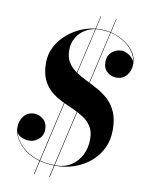

<svg xmlns="http://www.w3.org/2000/svg" viewBox="-98 -898 787 1045"><g transform="rotate(10 296.0 -375.0)"><path d="M273 14.5Q210 14.5 163.8 -2.2Q117.5 -19 88.2 -45.5Q59 -72 44.8 -100.8Q30.5 -129.5 30.5 -154Q30.5 -192 51.5 -218.5Q72.5 -245 109 -245Q135.5 -245 158.8 -225.8Q182 -206.5 182 -170Q182 -147.5 171 -130.8Q160 -114 142.2 -104.8Q124.5 -95.5 105.5 -95.5Q77.5 -95.5 54.5 -109.5Q31.5 -123.5 31.5 -154H33Q33 -130 47 -101.2Q61 -72.5 90.2 -46.8Q119.5 -21 165 -4.5Q210.5 12 273 12Q322 12 357.8 -11.5Q393.5 -35 412.8 -74.2Q432 -113.5 432 -160Q432 -202 415.2 -229Q398.5 -256 371 -274.2Q343.5 -292.5 310.8 -306.8Q278 -321 244.8 -337.2Q211.5 -353.5 184 -377.2Q156.5 -401 139.8 -437.8Q123 -474.5 123 -530Q123 -578 145.2 -619.8Q167.5 -661.5 205 -693Q242.5 -724.5 288.8 -742.2Q335 -760 384 -760Q438 -760 485.5 -738.8Q533 -717.5 562.5 -682.2Q592 -647 592 -606.5Q592 -567.5 570.8 -541.5Q549.5 -515.5 513 -515.5Q486.5 -515.5 463.5 -534.2Q440.5 -553 440.5 -590.5Q440.5 -624 463.5 -644.5Q486.5 -665 515.5 -665Q533.5 -665 551 -655.5Q568.5 -646 579.8 -632.2Q591 -618.5 591 -606.5H589.5Q589.5 -644 561.8 -678.8Q534 -713.5 487.5 -735.5Q441 -757.5 384 -757.5Q338.5 -757.5 305 -738.5Q271.5 -719.5 253.5 -688.2Q235.5 -657 235.5 -619.5Q235.5 -579 252.2 -552.2Q269 -525.5 296.5 -506.5Q324 -487.5 357 -471.5Q390 -455.5 423 -437.2Q456 -419 483.5 -393Q511 -367 527.8 -328Q544.5 -289 544.5 -231Q544.5 -175 522.8 -130Q501 -85 463.2 -52.8Q425.5 -20.5 376.5 -3Q327.5 14.5 273 14.5ZM163 80 372.5 -830H375L166 80ZM248 80 457.5 -830H460L251 80Z"/></g></svg>

Font: Bodoni Moda 72pt SemiBold
Style: Italic
Weight: 600
Italic angle: -13°
Designer: Owen Earl
Foundry: indestructible type
Version: Version 2.004